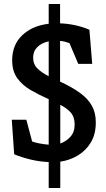

<svg xmlns="http://www.w3.org/2000/svg" viewBox="-20 -809 533 962"><path d="M224 133V3Q177 1 132 -10Q87 -21 51 -36L39 -209H112L141 -100Q154 -95 177 -90.5Q200 -86 224 -84V-312Q177 -333 135 -357Q93 -381 67 -416.5Q41 -452 41 -507Q41 -584 91 -632Q141 -680 224 -690V-789H281V-692Q316 -691 354.5 -683Q393 -675 428 -660L442 -489H372L328 -593Q317 -597 305.5 -600Q294 -603 281 -604V-400Q342 -372 381.5 -343Q421 -314 440.5 -279Q460 -244 460 -196Q460 -136 435 -95Q410 -54 370 -30Q330 -6 282 1V133ZM282 -90Q311 -100 332.5 -123.5Q354 -147 354 -185Q354 -220 337.5 -241.5Q321 -263 282 -284ZM224 -427V-602Q188 -594 167 -573Q146 -552 146 -520Q146 -486 169 -464.5Q192 -443 224 -427Z"/></svg>

Font: Kreon Light
Style: Regular
Weight: 400
Version: Version 2.002